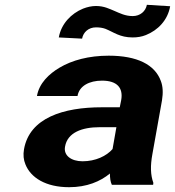

<svg xmlns="http://www.w3.org/2000/svg" viewBox="-20 -770 729 800"><path d="M615 -128 655 -352C660 -383 659 -410 650 -433C625 -501 551 -538 433 -538C350 -538 280 -519 228 -488C184 -462 143 -423 134 -370H303C310 -412 352 -434 405 -434C468 -434 494 -404 485 -353L479 -323H404C244 -323 103 -279 80 -148C76 -125 78 -104 86 -85C108 -30 170 10 268 10C342 10 398 -14 438 -47C438 -28 440 -13 446 0H618L619 -8C607 -41 606 -79 615 -128ZM251 -159C261 -218 322 -240 395 -240H465L449 -149C424 -120 378 -98 324 -98C277 -98 244 -122 251 -159ZM533 -703C502 -703 479 -715 458 -724C436 -733 414 -745 380 -745C362 -745 344 -741 326 -734C277 -714 235 -671 225 -614L322 -609C327 -636 349 -656 380 -656C395 -656 408 -654 419 -650C454 -636 479 -614 533 -614C552 -614 571 -617 588 -624C638 -644 679 -686 689 -744L592 -750C587 -723 564 -703 533 -703Z"/></svg>

Font: Asimov
Style: XWidIt
Weight: 500
Designer: Google
Version: Version 2.000980; 2014